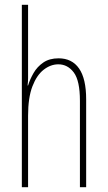

<svg xmlns="http://www.w3.org/2000/svg" viewBox="-20 -780 448 800"><path d="M97 -492Q97 -469 97 -455Q97 -441 95 -424H97Q105 -450 120 -476Q135 -502 160.5 -519.5Q186 -537 224 -537Q280 -537 309.5 -494.5Q339 -452 339 -366V0H313V-360Q313 -444 287.5 -478Q262 -512 223 -512Q191 -512 162 -489.5Q133 -467 115 -420Q97 -373 97 -298V0H71V-760H97Z"/></svg>

Font: Noto Sans Gujarati UI ExtraCondensed Thin
Style: Regular
Weight: 100
Width: 2
Designer: Jelle Bosma - Monotype Design Team, Universal Thirst
Foundry: Monotype Imaging Inc.
Version: Version 2.106; ttfautohint (v1.8.4.7-5d5b)